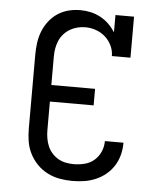

<svg xmlns="http://www.w3.org/2000/svg" viewBox="-53 -789 707 844"><g transform="rotate(5 300.0 -367.5)"><path d="M297 8Q269 8 241 3Q213 -2 187.5 -15Q162 -28 142 -48.5Q122 -69 109 -94.5Q96 -120 91.5 -148Q87 -176 87 -205V-530Q87 -557 90.5 -583Q94 -609 103.5 -633.5Q113 -658 129.5 -679.5Q146 -701 168 -715.5Q190 -730 215.5 -736.5Q241 -743 268 -743Q291 -743 313.5 -738Q336 -733 356.5 -722Q377 -711 393.5 -695Q410 -679 423 -659V-735H505V-554H423Q423 -578 412.5 -600Q402 -622 384 -638Q366 -654 343 -662Q320 -670 296 -670Q278 -670 260.5 -665.5Q243 -661 228 -652Q213 -643 201 -629.5Q189 -616 182 -599.5Q175 -583 172 -565.5Q169 -548 169 -530V-404H362V-331H169V-205Q169 -187 172 -169Q175 -151 182 -134.5Q189 -118 201 -104.5Q213 -91 228.5 -82Q244 -73 262 -69.5Q280 -66 297 -66Q321 -66 345 -72Q369 -78 387 -93.5Q405 -109 415 -131.5Q425 -154 425 -178V-179H507V-178Q507 -151 500.5 -125.5Q494 -100 480 -77.5Q466 -55 445.5 -38Q425 -21 400.5 -10.5Q376 0 350 4Q324 8 297 8Z"/></g></svg>

Font: Iosevka Plex Etoile
Style: Regular
Weight: 400
Designer: Belleve Invis
Foundry: Belleve Invis
Version: Version 25.1.1; ttfautohint (v1.8.4)